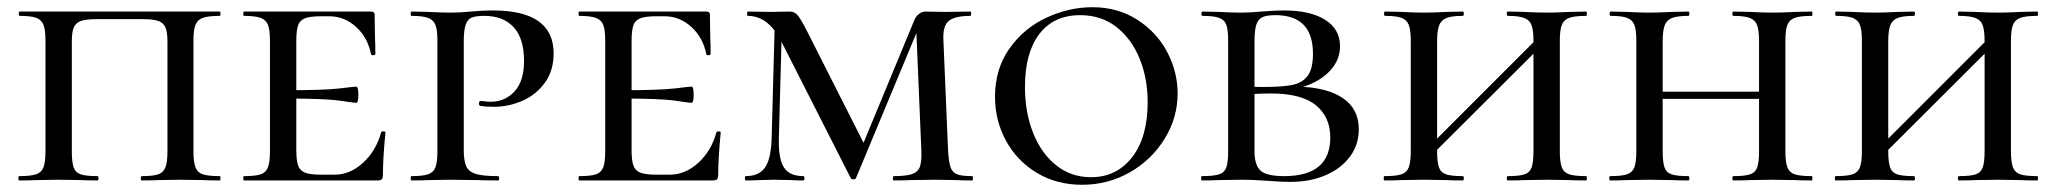

<svg xmlns="http://www.w3.org/2000/svg" viewBox="-20 -500 5698 532"><path d="M33 -12Q65 -12 80 -17Q95 -22 100.5 -36.5Q106 -51 106 -81V-387Q106 -417 100.5 -431Q95 -445 80.5 -450.5Q66 -456 35 -456Q32 -456 32 -462Q32 -468 35 -468H589Q591 -468 591 -462Q591 -456 589 -456Q557 -456 542 -450.5Q527 -445 521.5 -431Q516 -417 516 -387V-81Q516 -51 521.5 -36.5Q527 -22 542 -17Q557 -12 589 -12Q591 -12 591 -6Q591 0 589 0Q560 0 543 -1L481 -2L417 -1Q401 0 373 0Q370 0 370 -6Q370 -12 373 -12Q404 -12 418.5 -17Q433 -22 438.5 -36.5Q444 -51 444 -81V-385Q444 -411 438.5 -424Q433 -437 418.5 -442Q404 -447 373 -447H250Q219 -447 204.5 -442Q190 -437 184.5 -424Q179 -411 179 -385V-81Q179 -51 184 -36.5Q189 -22 203.5 -17Q218 -12 250 -12Q253 -12 253 -6Q253 0 250 0Q221 0 205 -1L142 -2L80 -1Q63 0 33 0Q31 0 31 -6Q31 -12 33 -12Z M656 -12Q688 -12 702.5 -17Q717 -22 722.5 -36.5Q728 -51 728 -81V-387Q728 -417 722.5 -431Q717 -445 702 -450.5Q687 -456 656 -456Q654 -456 654 -462Q654 -468 656 -468H1008Q1018 -468 1018 -460L1019 -398Q1020 -379 1020 -350Q1020 -347 1014 -347Q1008 -347 1008 -350Q999 -396 966.5 -425.5Q934 -455 892 -455H870Q840 -455 825.5 -449.5Q811 -444 806 -430Q801 -416 801 -386V-85Q801 -56 806 -41.5Q811 -27 825.5 -21.5Q840 -16 870 -16H907Q950 -16 986 -49Q1022 -82 1036 -133Q1037 -136 1042.5 -136Q1048 -136 1048 -133Q1041 -61 1041 -15Q1041 -7 1038 -3.5Q1035 0 1026 0H656Q654 0 654 -6Q654 -12 656 -12ZM770 -227V-250Q880 -250 921 -255Q962 -260 967 -260Q973 -260 973 -238Q973 -215 967 -215Q963 -215 922 -221Q881 -227 770 -227Z M1360 -12Q1363 -12 1363 -6Q1363 0 1360 0Q1324 0 1303 -1L1229 -2L1167 -1Q1150 0 1120 0Q1118 0 1118 -6Q1118 -12 1120 -12Q1151 -12 1166 -17Q1181 -22 1186.5 -36.5Q1192 -51 1192 -81V-387Q1192 -417 1186.5 -431Q1181 -445 1166 -450.5Q1151 -456 1120 -456Q1118 -456 1118 -462Q1118 -468 1120 -468L1166 -467Q1206 -465 1228 -465Q1254 -465 1285 -468Q1296 -469 1311.5 -470Q1327 -471 1346 -471Q1514 -471 1514 -352Q1514 -304 1489.5 -270.5Q1465 -237 1427 -220.5Q1389 -204 1348 -204Q1325 -204 1310 -207Q1307 -209 1307 -213Q1307 -220 1312 -220Q1319 -220 1325.5 -219Q1332 -218 1339 -218Q1379 -218 1405.5 -246.5Q1432 -275 1432 -331Q1432 -394 1403 -425Q1374 -456 1322 -456Q1299 -456 1287.5 -451.5Q1276 -447 1270.5 -432Q1265 -417 1265 -385V-85Q1265 -54 1272 -39Q1279 -24 1298.5 -18Q1318 -12 1360 -12Z M1585 -12Q1617 -12 1631.5 -17Q1646 -22 1651.5 -36.5Q1657 -51 1657 -81V-387Q1657 -417 1651.5 -431Q1646 -445 1631 -450.5Q1616 -456 1585 -456Q1583 -456 1583 -462Q1583 -468 1585 -468H1937Q1947 -468 1947 -460L1948 -398Q1949 -379 1949 -350Q1949 -347 1943 -347Q1937 -347 1937 -350Q1928 -396 1895.5 -425.5Q1863 -455 1821 -455H1799Q1769 -455 1754.5 -449.5Q1740 -444 1735 -430Q1730 -416 1730 -386V-85Q1730 -56 1735 -41.5Q1740 -27 1754.5 -21.5Q1769 -16 1799 -16H1836Q1879 -16 1915 -49Q1951 -82 1965 -133Q1966 -136 1971.5 -136Q1977 -136 1977 -133Q1970 -61 1970 -15Q1970 -7 1967 -3.5Q1964 0 1955 0H1585Q1583 0 1583 -6Q1583 -12 1585 -12ZM1699 -227V-250Q1809 -250 1850 -255Q1891 -260 1896 -260Q1902 -260 1902 -238Q1902 -215 1896 -215Q1892 -215 1851 -221Q1810 -227 1699 -227Z M2127 -446 2147 -443 2138 -114Q2137 -59 2152.5 -35.5Q2168 -12 2206 -12Q2209 -12 2209 -6Q2209 0 2206 0Q2184 0 2172 -1L2127 -2L2083 -1Q2070 0 2046 0Q2044 0 2044 -6Q2044 -12 2046 -12Q2083 -12 2099.5 -35.5Q2116 -59 2118 -114ZM2674 0Q2646 0 2630 -1L2571 -2L2503 -1Q2486 0 2456 0Q2454 0 2454 -6Q2454 -12 2456 -12Q2490 -12 2506.5 -17.5Q2523 -23 2528.5 -37Q2534 -51 2533 -81L2518 -437L2539 -456L2352 -7Q2350 -3 2345 -3Q2339 -3 2337 -7L2145 -385Q2109 -456 2052 -456Q2050 -456 2050 -462Q2050 -468 2052 -468L2116 -467L2168 -468Q2181 -468 2189.5 -458.5Q2198 -449 2215 -416L2377 -96L2344 -35L2513 -443Q2517 -454 2526 -461Q2535 -468 2544 -468L2599 -467L2669 -468Q2671 -468 2671 -462Q2671 -456 2669 -456Q2627 -456 2609.5 -442.5Q2592 -429 2594 -389L2607 -81Q2609 -50 2614 -36Q2619 -22 2632 -17Q2645 -12 2674 -12Q2676 -12 2676 -6Q2676 0 2674 0Z M2737 -232Q2737 -309 2777 -365.5Q2817 -422 2879.5 -451Q2942 -480 3007 -480Q3077 -480 3131 -445.5Q3185 -411 3214 -356Q3243 -301 3243 -241Q3243 -174 3207 -115.5Q3171 -57 3110.5 -22.5Q3050 12 2978 12Q2908 12 2853 -21Q2798 -54 2767.5 -110Q2737 -166 2737 -232ZM3160 -217Q3160 -283 3137.5 -338Q3115 -393 3073 -425.5Q3031 -458 2973 -458Q2900 -458 2860 -406Q2820 -354 2820 -259Q2820 -189 2842.5 -132Q2865 -75 2906.5 -42Q2948 -9 3003 -9Q3074 -9 3117 -64.5Q3160 -120 3160 -217Z M3745 -142Q3745 -99 3720.5 -66Q3696 -33 3653 -14.5Q3610 4 3555 4Q3528 4 3493 1Q3479 0 3459.5 -1Q3440 -2 3418 -2L3357 -1Q3340 0 3310 0Q3308 0 3308 -6Q3308 -12 3310 -12Q3343 -12 3358 -17Q3373 -22 3378 -36.5Q3383 -51 3383 -81V-387Q3383 -417 3378 -431Q3373 -445 3358 -450.5Q3343 -456 3312 -456Q3309 -456 3309 -462Q3309 -468 3312 -468L3357 -467Q3395 -465 3418 -465Q3445 -465 3475 -468Q3485 -469 3504.5 -470Q3524 -471 3539 -471Q3611 -471 3652 -445Q3693 -419 3693 -372Q3693 -327 3655 -294Q3617 -261 3552 -250L3576 -260Q3657 -258 3701 -228Q3745 -198 3745 -142ZM3456 -385V-256L3425 -262Q3445 -259 3479 -259Q3532 -259 3560 -264.5Q3588 -270 3603 -289.5Q3618 -309 3618 -351Q3618 -458 3514 -458Q3490 -458 3478 -452.5Q3466 -447 3461 -431.5Q3456 -416 3456 -385ZM3666 -119Q3666 -176 3626 -208.5Q3586 -241 3502 -241Q3451 -241 3425 -236L3456 -245V-81Q3456 -43 3472.5 -27.5Q3489 -12 3538 -12Q3666 -12 3666 -119Z M4158 -456Q4155 -456 4155 -462Q4155 -468 4158 -468L4203 -467Q4241 -465 4267 -465Q4290 -465 4328 -467L4375 -468Q4377 -468 4377 -462Q4377 -456 4375 -456Q4343 -456 4328 -450.5Q4313 -445 4307.5 -431Q4302 -417 4302 -387V-81Q4302 -51 4307.5 -36.5Q4313 -22 4328 -17Q4343 -12 4375 -12Q4377 -12 4377 -6Q4377 0 4375 0Q4345 0 4328 -1L4267 -2L4203 -1Q4187 0 4158 0Q4155 0 4155 -6Q4155 -12 4158 -12Q4190 -12 4204.5 -17Q4219 -22 4224 -36.5Q4229 -51 4229 -81V-385Q4229 -415 4224 -429.5Q4219 -444 4204 -450Q4189 -456 4158 -456ZM3915 -69 4262 -416 4278 -400 3930 -53ZM3818 -456Q3815 -456 3815 -462Q3815 -468 3818 -468L3863 -467Q3901 -465 3925 -465Q3949 -465 3989 -467L4033 -468Q4036 -468 4036 -462Q4036 -456 4033 -456Q4002 -456 3987.5 -450Q3973 -444 3967.5 -429.5Q3962 -415 3962 -385V-81Q3962 -51 3967 -36.5Q3972 -22 3986.5 -17Q4001 -12 4033 -12Q4036 -12 4036 -6Q4036 0 4033 0Q4004 0 3988 -1L3925 -2L3863 -1Q3846 0 3816 0Q3814 0 3814 -6Q3814 -12 3816 -12Q3848 -12 3863 -17Q3878 -22 3883.5 -36.5Q3889 -51 3889 -81V-387Q3889 -417 3883.5 -431Q3878 -445 3863.5 -450.5Q3849 -456 3818 -456Z M4783 -456Q4780 -456 4780 -462Q4780 -468 4783 -468L4828 -467Q4866 -465 4892 -465Q4915 -465 4953 -467L5000 -468Q5002 -468 5002 -462Q5002 -456 5000 -456Q4968 -456 4953 -450.5Q4938 -445 4932.5 -431Q4927 -417 4927 -387V-81Q4927 -51 4932.5 -36.5Q4938 -22 4953 -17Q4968 -12 5000 -12Q5002 -12 5002 -6Q5002 0 5000 0Q4970 0 4953 -1L4892 -2L4828 -1Q4812 0 4783 0Q4780 0 4780 -6Q4780 -12 4783 -12Q4815 -12 4829.5 -17Q4844 -22 4849 -36.5Q4854 -51 4854 -81V-385Q4854 -415 4849 -429.5Q4844 -444 4829 -450Q4814 -456 4783 -456ZM4548 -246H4887V-226H4548ZM4443 -456Q4440 -456 4440 -462Q4440 -468 4443 -468L4488 -467Q4526 -465 4550 -465Q4574 -465 4614 -467L4658 -468Q4661 -468 4661 -462Q4661 -456 4658 -456Q4627 -456 4612.5 -450Q4598 -444 4592.5 -429.5Q4587 -415 4587 -385V-81Q4587 -51 4592 -36.5Q4597 -22 4611.5 -17Q4626 -12 4658 -12Q4661 -12 4661 -6Q4661 0 4658 0Q4629 0 4613 -1L4550 -2L4488 -1Q4471 0 4441 0Q4439 0 4439 -6Q4439 -12 4441 -12Q4473 -12 4488 -17Q4503 -22 4508.5 -36.5Q4514 -51 4514 -81V-387Q4514 -417 4508.5 -431Q4503 -445 4488.5 -450.5Q4474 -456 4443 -456Z M5408 -456Q5405 -456 5405 -462Q5405 -468 5408 -468L5453 -467Q5491 -465 5517 -465Q5540 -465 5578 -467L5625 -468Q5627 -468 5627 -462Q5627 -456 5625 -456Q5593 -456 5578 -450.5Q5563 -445 5557.5 -431Q5552 -417 5552 -387V-81Q5552 -51 5557.5 -36.5Q5563 -22 5578 -17Q5593 -12 5625 -12Q5627 -12 5627 -6Q5627 0 5625 0Q5595 0 5578 -1L5517 -2L5453 -1Q5437 0 5408 0Q5405 0 5405 -6Q5405 -12 5408 -12Q5440 -12 5454.5 -17Q5469 -22 5474 -36.5Q5479 -51 5479 -81V-385Q5479 -415 5474 -429.5Q5469 -444 5454 -450Q5439 -456 5408 -456ZM5165 -69 5512 -416 5528 -400 5180 -53ZM5068 -456Q5065 -456 5065 -462Q5065 -468 5068 -468L5113 -467Q5151 -465 5175 -465Q5199 -465 5239 -467L5283 -468Q5286 -468 5286 -462Q5286 -456 5283 -456Q5252 -456 5237.5 -450Q5223 -444 5217.5 -429.5Q5212 -415 5212 -385V-81Q5212 -51 5217 -36.5Q5222 -22 5236.5 -17Q5251 -12 5283 -12Q5286 -12 5286 -6Q5286 0 5283 0Q5254 0 5238 -1L5175 -2L5113 -1Q5096 0 5066 0Q5064 0 5064 -6Q5064 -12 5066 -12Q5098 -12 5113 -17Q5128 -22 5133.5 -36.5Q5139 -51 5139 -81V-387Q5139 -417 5133.5 -431Q5128 -445 5113.5 -450.5Q5099 -456 5068 -456Z"/></svg>

Font: Cormorant SC Medium
Style: Regular
Weight: 500
Designer: Christian Thalmann (Catharsis Fonts)
Foundry: Catharsis Fonts
Version: Version 4.000